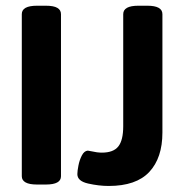

<svg xmlns="http://www.w3.org/2000/svg" viewBox="-20 -630 634 658"><path d="M54.7 0ZM54.7 -25.9V-581.5Q54.7 -610.4 106.9 -610.4H137.2Q164.1 -610.4 176.5 -603Q189 -595.7 189 -581.5V-25.9Q189 2.4 137.2 2.4H106.9Q80.6 2.4 67.6 -4.9Q54.7 -12.2 54.7 -25.9ZM245.1 -33.2Q245.1 -43.9 248.8 -62.7Q252.4 -81.5 260.5 -97.2Q268.6 -112.8 280.8 -113.8Q283.2 -113.8 292 -111.8Q313 -106.9 329.1 -106.9Q368.7 -106.9 385.5 -128.2Q402.3 -149.4 402.3 -197.3V-581.5Q402.3 -610.4 454.1 -610.4H484.9Q536.6 -610.4 536.6 -581.5V-175.8Q536.6 -88.9 491.7 -40.8Q446.8 7.3 352.5 7.3Q318.8 7.3 282 -1Q245.1 -9.3 245.1 -33.2Z"/></svg>

Font: Jaldi
Style: Bold
Weight: 400
Designer: Pablo Cosgaya and Nicolas Silva
Foundry: Omnibus-Type
Version: Version 1.007